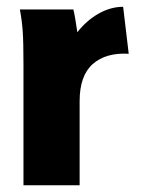

<svg xmlns="http://www.w3.org/2000/svg" viewBox="-20 -551 420 571"><path d="M39.1 -522.9H198.2Q203.1 -503.4 210 -455.1Q236.8 -489.7 272.9 -510.3Q309.1 -530.8 346.2 -530.8L362.8 -391.1Q294.9 -395 255.9 -360.6Q216.8 -326.2 216.8 -250V0H49.8V-359.9Q49.8 -425.3 47.6 -457.3Q45.4 -489.3 39.1 -522.9Z"/></svg>

Font: LT Superior Black
Style: Regular
Weight: 900
Designer: Daniel Lyons
Foundry: LyonsType
Version: Version 2.005